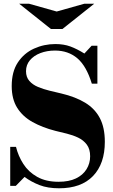

<svg xmlns="http://www.w3.org/2000/svg" viewBox="-20 -1000 609 1033"><path d="M298 13Q237 13 193 -4Q149 -21 112 -48L65 0H35V-210H66Q78 -161 105.5 -118Q133 -75 180 -48.5Q227 -22 295 -22Q351 -22 388.5 -40Q426 -58 445.5 -89.5Q465 -121 465 -159Q465 -198 447 -222Q429 -246 400.5 -259.5Q372 -273 339.5 -281Q307 -289 278 -296Q208 -314 155 -343.5Q102 -373 72.5 -420Q43 -467 43 -537Q43 -614 76 -664Q109 -714 163 -738.5Q217 -763 278 -763Q323 -763 358.5 -750Q394 -737 434 -712L473 -754H504V-550H474Q445 -645 396 -686.5Q347 -728 276 -728Q233 -728 197.5 -714.5Q162 -701 141 -676Q120 -651 120 -617Q120 -585 138 -564.5Q156 -544 185 -532Q214 -520 247 -512Q280 -504 310 -497Q386 -479 438 -447.5Q490 -416 517 -365Q544 -314 544 -237Q544 -119 480.5 -53Q417 13 298 13ZM254 -844 83 -980H136L285 -938L434 -980H487L316 -844Z"/></svg>

Font: Libre Bodoni
Style: Regular
Weight: 400
Designer: Pablo Impallari, Rodrigo Fuenzalida
Foundry: Impallari Type
Version: Version 2.005;gftools[0.9.23]